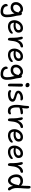

<svg xmlns="http://www.w3.org/2000/svg" viewBox="2709 -3509 1060 6518"><g transform="rotate(90 3239.0 -250.0)"><path d="M381 260Q307 260 255 243Q203 226 172.5 198Q142 170 128 138.5Q114 107 114 80Q114 54 128 36Q142 18 163 18Q180 18 187 26.5Q194 35 194 51Q194 88 217 116Q240 144 280 159.5Q320 175 373 175Q433 175 455 140.5Q477 106 477 42Q477 -13 470 -58Q463 -103 452.5 -143Q442 -183 433 -222Q424 -261 419 -305L457 -295Q448 -239 428 -198.5Q408 -158 378.5 -132Q349 -106 312.5 -93.5Q276 -81 236 -81Q180 -81 138 -102Q96 -123 73.5 -163Q51 -203 51 -262Q51 -310 70 -353Q89 -396 122.5 -429.5Q156 -463 198 -482Q240 -501 286 -501Q337 -501 366.5 -485.5Q396 -470 409 -446Q422 -422 422 -397Q422 -383 414 -370Q406 -357 395 -357Q381 -357 373.5 -366Q366 -375 358.5 -386.5Q351 -398 338 -407Q325 -416 300 -416Q268 -416 239 -403Q210 -390 187.5 -368Q165 -346 152.5 -318Q140 -290 140 -261Q140 -215 163 -190.5Q186 -166 236 -166Q283 -166 321.5 -191.5Q360 -217 382.5 -273Q405 -329 405 -420Q405 -443 412.5 -453.5Q420 -464 441 -464Q470 -464 484.5 -441Q499 -418 501 -389Q506 -327 516.5 -277.5Q527 -228 538.5 -180.5Q550 -133 557.5 -77.5Q565 -22 565 52Q565 149 517 204.5Q469 260 381 260Z M882 10Q825 10 784.5 -6Q744 -22 717.5 -52Q691 -82 678.5 -122Q666 -162 666 -210Q666 -261 684.5 -312.5Q703 -364 738 -406.5Q773 -449 822 -475Q871 -501 932 -501Q979 -501 1014 -484Q1049 -467 1068.5 -433.5Q1088 -400 1088 -349Q1088 -308 1069 -277Q1050 -246 1016.5 -224.5Q983 -203 938 -191.5Q893 -180 841 -180Q781 -180 757 -196.5Q733 -213 733 -233Q733 -245 739 -250.5Q745 -256 759 -256Q770 -256 786.5 -252.5Q803 -249 834 -249Q884 -249 921.5 -261.5Q959 -274 981 -297Q1003 -320 1003 -350Q1003 -384 986 -401Q969 -418 930 -418Q891 -418 858.5 -400Q826 -382 802.5 -351Q779 -320 766 -280.5Q753 -241 753 -198Q753 -162 765 -133.5Q777 -105 804 -87.5Q831 -70 877 -70Q931 -70 967.5 -83Q1004 -96 1028 -112.5Q1052 -129 1068.5 -141.5Q1085 -154 1099 -154Q1113 -154 1118 -146Q1123 -138 1123 -120Q1123 -100 1103.5 -77.5Q1084 -55 1050 -35Q1016 -15 973 -2.5Q930 10 882 10Z M1312 12Q1297 12 1286 3Q1275 -6 1269 -23Q1263 -40 1263 -61Q1263 -126 1261 -189Q1259 -252 1253.5 -305Q1248 -358 1238 -392Q1232 -415 1229.5 -428Q1227 -441 1227 -454Q1227 -472 1236.5 -483.5Q1246 -495 1266 -495Q1284 -495 1298.5 -478.5Q1313 -462 1323 -421.5Q1333 -381 1337 -309Q1341 -237 1339 -127L1307 -156Q1314 -253 1338.5 -319.5Q1363 -386 1397.5 -426Q1432 -466 1471 -484Q1510 -502 1548 -502Q1573 -502 1582.5 -490Q1592 -478 1592 -461Q1592 -447 1583 -434.5Q1574 -422 1552 -416Q1500 -404 1466 -373.5Q1432 -343 1410.5 -297.5Q1389 -252 1377.5 -194Q1366 -136 1361 -68Q1359 -36 1353.5 -18.5Q1348 -1 1338 5.5Q1328 12 1312 12Z M1845 10Q1769 10 1721.5 -18.5Q1674 -47 1651.5 -96.5Q1629 -146 1629 -210Q1629 -261 1647.5 -312.5Q1666 -364 1701 -406.5Q1736 -449 1785 -475Q1834 -501 1895 -501Q1942 -501 1977 -484Q2012 -467 2031.5 -433.5Q2051 -400 2051 -349Q2051 -295 2018.5 -257.5Q1986 -220 1930 -200Q1874 -180 1804 -180Q1744 -180 1720 -196.5Q1696 -213 1696 -233Q1696 -245 1702 -250.5Q1708 -256 1722 -256Q1733 -256 1749.5 -252.5Q1766 -249 1797 -249Q1847 -249 1884.5 -261.5Q1922 -274 1944 -297Q1966 -320 1966 -350Q1966 -384 1949 -401Q1932 -418 1893 -418Q1854 -418 1821.5 -400Q1789 -382 1765.5 -351Q1742 -320 1729 -280.5Q1716 -241 1716 -198Q1716 -162 1728 -133.5Q1740 -105 1767 -87.5Q1794 -70 1840 -70Q1894 -70 1930.5 -83Q1967 -96 1991 -112.5Q2015 -129 2031.5 -141.5Q2048 -154 2062 -154Q2076 -154 2081 -146Q2086 -138 2086 -120Q2086 -100 2066.5 -77.5Q2047 -55 2013 -35Q1979 -15 1936 -2.5Q1893 10 1845 10Z M2506 260Q2432 260 2380 243Q2328 226 2297.5 198Q2267 170 2253 138.5Q2239 107 2239 80Q2239 54 2253 36Q2267 18 2288 18Q2305 18 2312 26.5Q2319 35 2319 51Q2319 88 2342 116Q2365 144 2405 159.5Q2445 175 2498 175Q2558 175 2580 140.5Q2602 106 2602 42Q2602 -13 2595 -58Q2588 -103 2577.5 -143Q2567 -183 2558 -222Q2549 -261 2544 -305L2582 -295Q2573 -239 2553 -198.5Q2533 -158 2503.5 -132Q2474 -106 2437.5 -93.5Q2401 -81 2361 -81Q2305 -81 2263 -102Q2221 -123 2198.5 -163Q2176 -203 2176 -262Q2176 -310 2195 -353Q2214 -396 2247.5 -429.5Q2281 -463 2323 -482Q2365 -501 2411 -501Q2462 -501 2491.5 -485.5Q2521 -470 2534 -446Q2547 -422 2547 -397Q2547 -383 2539 -370Q2531 -357 2520 -357Q2506 -357 2498.5 -366Q2491 -375 2483.5 -386.5Q2476 -398 2463 -407Q2450 -416 2425 -416Q2393 -416 2364 -403Q2335 -390 2312.5 -368Q2290 -346 2277.5 -318Q2265 -290 2265 -261Q2265 -215 2288 -190.5Q2311 -166 2361 -166Q2408 -166 2446.5 -191.5Q2485 -217 2507.5 -273Q2530 -329 2530 -420Q2530 -443 2537.5 -453.5Q2545 -464 2566 -464Q2586 -464 2598.5 -453Q2611 -442 2618 -425Q2625 -408 2626 -389Q2631 -327 2641.5 -277.5Q2652 -228 2663.5 -180.5Q2675 -133 2682.5 -77.5Q2690 -22 2690 52Q2690 149 2642 204.5Q2594 260 2506 260Z M2871 11Q2854 11 2843 3Q2832 -5 2826.5 -22Q2821 -39 2821 -62Q2821 -140 2821 -195Q2821 -250 2820.5 -290.5Q2820 -331 2820 -366Q2820 -401 2820 -440Q2820 -458 2825 -471Q2830 -484 2841 -492Q2852 -500 2869 -500Q2891 -500 2905.5 -485Q2920 -470 2921 -439Q2921 -417 2920 -376.5Q2919 -336 2917.5 -287Q2916 -238 2915 -188.5Q2914 -139 2913 -98Q2912 -57 2912 -33Q2912 -14 2902 -1.5Q2892 11 2871 11ZM2880 -585Q2843 -585 2818 -607Q2793 -629 2793 -660Q2793 -687 2812.5 -704.5Q2832 -722 2862 -722Q2887 -722 2905.5 -710Q2924 -698 2933 -679.5Q2942 -661 2942 -641Q2942 -622 2927.5 -603.5Q2913 -585 2880 -585Z M3172 10Q3128 10 3098 -1Q3068 -12 3053.5 -29Q3039 -46 3039 -64Q3039 -79 3048 -89Q3057 -99 3074 -99Q3084 -99 3090.5 -95Q3097 -91 3105.5 -86Q3114 -81 3129 -77.5Q3144 -74 3170 -74Q3234 -74 3282.5 -89.5Q3331 -105 3349 -143Q3342 -165 3318.5 -178Q3295 -191 3262 -200.5Q3229 -210 3193.5 -220.5Q3158 -231 3128 -245Q3098 -259 3078.5 -283Q3059 -307 3059 -344Q3059 -379 3081 -408.5Q3103 -438 3139.5 -459.5Q3176 -481 3220 -492Q3264 -503 3309 -503Q3336 -503 3354 -494Q3372 -485 3381.5 -472.5Q3391 -460 3391 -447Q3391 -432 3382.5 -423Q3374 -414 3357 -414Q3351 -414 3345 -415Q3339 -416 3330.5 -416.5Q3322 -417 3310 -417Q3250 -417 3205.5 -398.5Q3161 -380 3139 -343Q3144 -323 3167.5 -310Q3191 -297 3224.5 -288Q3258 -279 3294 -268.5Q3330 -258 3361.5 -243.5Q3393 -229 3413 -205Q3433 -181 3433 -144Q3433 -91 3396.5 -56.5Q3360 -22 3301 -6Q3242 10 3172 10Z M3749 13Q3672 13 3626 -24Q3580 -61 3559.5 -128Q3539 -195 3539 -284Q3539 -338 3544.5 -381Q3550 -424 3557 -463Q3564 -502 3568 -541Q3573 -588 3574.5 -617.5Q3576 -647 3578 -672Q3580 -686 3588 -697Q3596 -708 3615 -708Q3647 -708 3657 -670.5Q3667 -633 3659 -557Q3654 -517 3648.5 -486Q3643 -455 3638.5 -425.5Q3634 -396 3630.5 -363.5Q3627 -331 3627 -288Q3627 -208 3641 -161Q3655 -114 3683 -94Q3711 -74 3752 -74Q3777 -74 3790 -79Q3803 -84 3812 -88.5Q3821 -93 3834 -93Q3848 -93 3856 -84Q3864 -75 3864 -60Q3864 -32 3835 -9.5Q3806 13 3749 13ZM3628 -375Q3602 -363 3587.5 -373Q3573 -383 3573 -402Q3573 -423 3583.5 -439Q3594 -455 3635 -470Q3659 -479 3687.5 -486Q3716 -493 3745 -497Q3774 -501 3800 -501Q3820 -501 3832.5 -495.5Q3845 -490 3852 -480Q3859 -470 3859 -455Q3859 -438 3849 -430Q3839 -422 3819 -420Q3777 -417 3744.5 -411Q3712 -405 3684.5 -396Q3657 -387 3628 -375Z M4048 12Q4033 12 4022 3Q4011 -6 4005 -23Q3999 -40 3999 -61Q3999 -126 3997 -189Q3995 -252 3989.5 -305Q3984 -358 3974 -392Q3968 -415 3965.5 -428Q3963 -441 3963 -454Q3963 -472 3972.5 -483.5Q3982 -495 4002 -495Q4020 -495 4034.5 -478.5Q4049 -462 4059 -421.5Q4069 -381 4073 -309Q4077 -237 4075 -127L4043 -156Q4050 -253 4074.5 -319.5Q4099 -386 4133.5 -426Q4168 -466 4207 -484Q4246 -502 4284 -502Q4309 -502 4318.5 -490Q4328 -478 4328 -461Q4328 -447 4319 -434.5Q4310 -422 4288 -416Q4236 -404 4202 -373.5Q4168 -343 4146.5 -297.5Q4125 -252 4113.5 -194Q4102 -136 4097 -68Q4095 -36 4089.5 -18.5Q4084 -1 4074 5.5Q4064 12 4048 12Z M4581 10Q4505 10 4457.5 -18.5Q4410 -47 4387.5 -96.5Q4365 -146 4365 -210Q4365 -261 4383.5 -312.5Q4402 -364 4437 -406.5Q4472 -449 4521 -475Q4570 -501 4631 -501Q4678 -501 4713 -484Q4748 -467 4767.5 -433.5Q4787 -400 4787 -349Q4787 -295 4754.5 -257.5Q4722 -220 4666 -200Q4610 -180 4540 -180Q4480 -180 4456 -196.5Q4432 -213 4432 -233Q4432 -245 4438 -250.5Q4444 -256 4458 -256Q4469 -256 4485.5 -252.5Q4502 -249 4533 -249Q4583 -249 4620.5 -261.5Q4658 -274 4680 -297Q4702 -320 4702 -350Q4702 -384 4685 -401Q4668 -418 4629 -418Q4590 -418 4557.5 -400Q4525 -382 4501.5 -351Q4478 -320 4465 -280.5Q4452 -241 4452 -198Q4452 -162 4464 -133.5Q4476 -105 4503 -87.5Q4530 -70 4576 -70Q4630 -70 4666.5 -83Q4703 -96 4727 -112.5Q4751 -129 4767.5 -141.5Q4784 -154 4798 -154Q4812 -154 4817 -146Q4822 -138 4822 -120Q4822 -100 4802.5 -77.5Q4783 -55 4749 -35Q4715 -15 4672 -2.5Q4629 10 4581 10Z M5138 10Q5081 10 5040.5 -6Q5000 -22 4973.5 -52Q4947 -82 4934.5 -122Q4922 -162 4922 -210Q4922 -261 4940.5 -312.5Q4959 -364 4994 -406.5Q5029 -449 5078 -475Q5127 -501 5188 -501Q5235 -501 5270 -484Q5305 -467 5324.5 -433.5Q5344 -400 5344 -349Q5344 -308 5325 -277Q5306 -246 5272.5 -224.5Q5239 -203 5194 -191.5Q5149 -180 5097 -180Q5037 -180 5013 -196.5Q4989 -213 4989 -233Q4989 -245 4995 -250.5Q5001 -256 5015 -256Q5026 -256 5042.5 -252.5Q5059 -249 5090 -249Q5140 -249 5177.5 -261.5Q5215 -274 5237 -297Q5259 -320 5259 -350Q5259 -384 5242 -401Q5225 -418 5186 -418Q5147 -418 5114.5 -400Q5082 -382 5058.5 -351Q5035 -320 5022 -280.5Q5009 -241 5009 -198Q5009 -162 5021 -133.5Q5033 -105 5060 -87.5Q5087 -70 5133 -70Q5187 -70 5223.5 -83Q5260 -96 5284 -112.5Q5308 -129 5324.5 -141.5Q5341 -154 5355 -154Q5369 -154 5374 -146Q5379 -138 5379 -120Q5379 -100 5359.5 -77.5Q5340 -55 5306 -35Q5272 -15 5229 -2.5Q5186 10 5138 10Z M5568 12Q5553 12 5542 3Q5531 -6 5525 -23Q5519 -40 5519 -61Q5519 -126 5517 -189Q5515 -252 5509.5 -305Q5504 -358 5494 -392Q5488 -415 5485.5 -428Q5483 -441 5483 -454Q5483 -472 5492.5 -483.5Q5502 -495 5522 -495Q5540 -495 5554.5 -478.5Q5569 -462 5579 -421.5Q5589 -381 5593 -309Q5597 -237 5595 -127L5563 -156Q5570 -253 5594.5 -319.5Q5619 -386 5653.5 -426Q5688 -466 5727 -484Q5766 -502 5804 -502Q5829 -502 5838.5 -490Q5848 -478 5848 -461Q5848 -447 5839 -434.5Q5830 -422 5808 -416Q5756 -404 5722 -373.5Q5688 -343 5666.5 -297.5Q5645 -252 5633.5 -194Q5622 -136 5617 -68Q5615 -36 5609.5 -18.5Q5604 -1 5594 5.5Q5584 12 5568 12Z M6115 9Q6068 9 6028.5 -14Q5989 -37 5960.5 -77Q5932 -117 5916 -169Q5900 -221 5900 -279Q5900 -346 5927.5 -396Q5955 -446 6005 -474Q6055 -502 6120 -501Q6170 -501 6206 -487.5Q6242 -474 6261.5 -450Q6281 -426 6281 -395Q6281 -382 6274 -374.5Q6267 -367 6258 -367Q6245 -367 6236 -374Q6227 -381 6215.5 -390.5Q6204 -400 6184 -407Q6164 -414 6130 -414Q6062 -414 6026 -378Q5990 -342 5990 -279Q5990 -224 6007.5 -178Q6025 -132 6052.5 -105Q6080 -78 6110 -78Q6163 -78 6203.5 -150.5Q6244 -223 6268 -362.5Q6292 -502 6292 -701Q6292 -734 6303.5 -747Q6315 -760 6333 -760Q6357 -760 6370 -736.5Q6383 -713 6382 -668Q6381 -594 6376.5 -536.5Q6372 -479 6367.5 -424.5Q6363 -370 6363 -305Q6363 -241 6371.5 -199Q6380 -157 6392.5 -131Q6405 -105 6416.5 -89Q6428 -73 6436.5 -60Q6445 -47 6445 -31Q6445 -15 6433.5 -2.5Q6422 10 6399 10Q6376 10 6353.5 -14Q6331 -38 6314.5 -80Q6298 -122 6289.5 -175.5Q6281 -229 6283 -288L6329 -301Q6309 -189 6275.5 -120.5Q6242 -52 6200.5 -21.5Q6159 9 6115 9Z"/></g></svg>

Font: Shantell Sans Light
Style: Regular
Weight: 400
Version: Version 1.011;[c5ecc13dd]